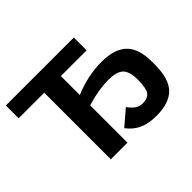

<svg xmlns="http://www.w3.org/2000/svg" viewBox="-145 -927 1176 1176"><g transform="rotate(-45 442.5 -339.0)"><path d="M600.1 -577.1H377V-413.1Q497.1 -462.9 612.8 -462.9Q727.1 -462.9 780.5 -410.4Q834 -357.9 834 -244.1V-217.8Q834 -98.1 782.2 -44.2Q730.5 9.8 619.1 9.8Q552.2 9.8 505.9 -11Q459.5 -31.7 425.8 -77.1L523.9 -161.1Q549.3 -128.4 569.1 -116.2Q588.9 -104 612.8 -104Q658.2 -104 676.5 -129.4Q694.8 -154.8 694.8 -225.1V-229Q694.8 -299.8 666 -327.4Q637.2 -355 566.9 -355Q479.5 -355 377 -323.2V0H232.9V-577.1H11.2V-688H600.1Z"/></g></svg>

Font: Libra Sans Modern
Style: Bold
Weight: 700
Foundry: Stefan Peev, Context Ltd
Version: Version 1.000